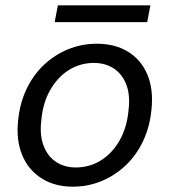

<svg xmlns="http://www.w3.org/2000/svg" viewBox="-20 -688 637 720"><path d="M253 12Q185 12 135.5 -19.5Q86 -51 63 -107Q40 -163 48 -236Q54 -300 79 -353Q104 -406 144 -444Q184 -482 235 -503Q286 -524 343 -524Q412 -524 461 -493.5Q510 -463 533 -407.5Q556 -352 548 -277Q542 -214 517.5 -161Q493 -108 453 -69.5Q413 -31 362 -9.5Q311 12 253 12ZM264 -60Q315 -60 357.5 -86Q400 -112 428 -160.5Q456 -209 462 -275Q469 -333 453 -372.5Q437 -412 405.5 -432Q374 -452 332 -452Q282 -452 240 -426.5Q198 -401 169.5 -352.5Q141 -304 135 -238Q128 -180 144 -140Q160 -100 191.5 -80Q223 -60 264 -60ZM185 -605 197 -668H544L532 -605Z"/></svg>

Font: DM Sans 12pt
Style: Italic
Weight: 400
Italic angle: -10°
Version: Version 4.004;gftools[0.9.30]